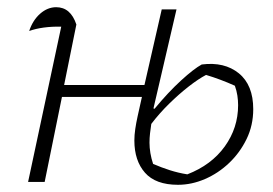

<svg xmlns="http://www.w3.org/2000/svg" viewBox="-20 -505 759 533"><path d="M58 0 150 -431Q98 -432 61 -419Q71 -449 91.5 -467Q112 -485 136 -485Q176 -485 192 -437L158 -269H381L429 -479H470L406 -204L409 -203Q447 -249 482.5 -281.5Q518 -314 540 -326Q603 -334 643 -301.5Q683 -269 683 -202Q683 -157 664.5 -119Q646 -81 616 -52.5Q586 -24 549 -8Q512 8 474 8Q412 8 382.5 -25.5Q353 -59 353 -115Q353 -130 355.5 -147Q358 -164 362 -182L374 -236H152L104 0ZM395 -109Q395 -95 397.5 -80Q400 -65 405 -50Q428 -40 451.5 -32.5Q475 -25 500 -21Q567 -47 604 -98.5Q641 -150 641 -213Q641 -226 639 -239.5Q637 -253 632 -267Q612 -276 592 -283.5Q572 -291 552 -297Q531 -286 504 -265Q477 -244 449.5 -217Q422 -190 400 -161Q398 -148 396.5 -135Q395 -122 395 -109Z"/></svg>

Font: Piazzolla ExtraLight
Style: Italic
Weight: 200
Italic angle: -11.3°
Designer: Juan Pablo del Peral
Foundry: Huerta Tipografica
Version: Version 1.330